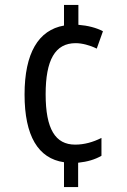

<svg xmlns="http://www.w3.org/2000/svg" viewBox="-20 -744 512 774"><path d="M296 -644V-724H238V-641C135 -623 79 -530 79 -363C79 -196 134 -105 238 -90V10H295V-88C333 -92 363 -101 389 -116V-188C355 -171 320 -161 283 -161C203 -161 164 -224 164 -364C164 -502 202 -570 285 -570C310 -570 342 -562 370 -548L395 -618C369 -632 334 -641 296 -644Z"/></svg>

Font: Noto Sans Bengali Condensed
Style: Regular
Weight: 400
Width: 3
Designer: Jelle Bosma - Monotype Design Team
Foundry: Monotype Imaging Inc.
Version: Version 2.003